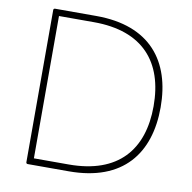

<svg xmlns="http://www.w3.org/2000/svg" viewBox="-85 -845 940 942"><g transform="rotate(10 385.5 -374.0)"><path d="M106 -753V5C106 10 109 13 114 13H319C589 13 708 -145 708 -374C708 -603 589 -761 319 -761H114C109 -761 106 -758 106 -753ZM313 -20H139V-729H313C558 -729 673 -593 673 -374C673 -156 558 -20 313 -20Z"/></g></svg>

Font: LINE Seed JP_OTF Thin
Style: Regular
Weight: 250
Designer: LY Corporation & Fontrix & Fontworks
Version: Version 1.007